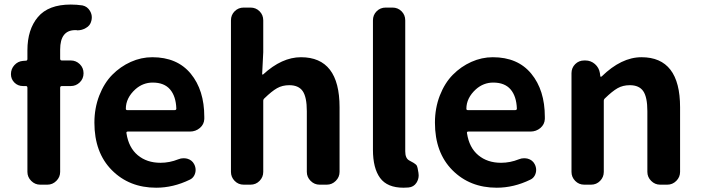

<svg xmlns="http://www.w3.org/2000/svg" viewBox="-20 -832 3156 865"><path d="M351.6 -807.6Q374 -802.7 385.7 -782.2Q393.6 -768.6 393.6 -753.9Q393.6 -746.1 391.6 -738.3Q386.7 -716.8 367.2 -706.1Q349.6 -695.3 328.1 -695.3Q326.2 -695.3 324.2 -696.3Q321.3 -696.3 319.3 -696.3Q251 -696.3 251 -608.4V-567.4Q251 -559.6 258.8 -559.6H298.8Q322.3 -559.6 339.4 -543Q356.4 -526.4 356.4 -502Q356.4 -477.5 339.4 -460.9Q322.3 -444.3 298.8 -444.3H258.8Q251 -444.3 251 -436.5V-57.6Q251 -34.2 233.9 -17.1Q216.8 0 193.4 0H161.1Q137.7 0 120.6 -17.1Q103.5 -34.2 103.5 -57.6V-436.5Q103.5 -444.3 96.7 -444.3H84Q60.5 -444.3 44.9 -460Q29.3 -475.6 29.3 -498Q29.3 -521.5 44.9 -538.6Q60.5 -555.7 83 -557.6L96.7 -558.6Q103.5 -558.6 103.5 -566.4V-605.5Q103.5 -699.2 150.9 -755.4Q198.2 -811.5 298.8 -811.5Q325.2 -811.5 351.6 -807.6Z M683.6 13.7Q562.5 13.7 483.9 -65.4Q405.3 -144.5 405.3 -279.3Q405.3 -344.7 427.2 -401.4Q449.2 -458 485.8 -495.1Q522.5 -532.2 569.3 -553.2Q616.2 -574.2 666 -574.2Q778.3 -574.2 839.4 -500Q900.4 -425.8 900.4 -305.7Q900.4 -300.8 900.4 -295.9Q899.4 -271.5 880.4 -255.4Q861.3 -239.3 835.9 -239.3H555.7Q547.9 -239.3 549.8 -231.4Q559.6 -167 600.6 -132.8Q641.6 -98.6 703.1 -98.6Q744.1 -98.6 783.2 -114.3Q794.9 -119.1 806.6 -119.1Q815.4 -119.1 823.2 -117.2Q844.7 -111.3 854.5 -92.8Q861.3 -80.1 861.3 -66.4Q861.3 -52.7 854.5 -40.5Q847.7 -28.3 835 -22.5Q760.7 13.7 683.6 13.7ZM546.9 -341.8Q546.9 -335.9 553.7 -335.9H766.6Q774.4 -335.9 774.4 -342.8Q774.4 -342.8 774.4 -342.8Q772.5 -398.4 746.1 -429.2Q719.7 -460 668 -460Q624 -460 589.8 -429.7Q546.9 -390.6 546.9 -341.8Z M1078.1 0Q1053.7 0 1037.1 -17.1Q1020.5 -34.2 1020.5 -57.6V-740.2Q1020.5 -764.6 1037.1 -781.2Q1053.7 -797.9 1078.1 -797.9H1108.4Q1132.8 -797.9 1149.4 -781.2Q1166 -764.6 1166 -740.2V-596.7L1161.1 -499Q1161.1 -497.1 1162.6 -496.1Q1164.1 -495.1 1166 -497.1Q1250 -574.2 1335.9 -574.2Q1509.8 -574.2 1509.8 -348.6V-57.6Q1509.8 -34.2 1492.7 -17.1Q1475.6 0 1452.1 0H1419.9Q1396.5 0 1379.4 -17.1Q1362.3 -34.2 1362.3 -57.6V-331.1Q1362.3 -394.5 1343.8 -421.4Q1325.2 -448.2 1283.2 -448.2Q1252 -448.2 1228 -434.6Q1204.1 -420.9 1171.9 -389.6Q1166 -384.8 1166 -377.9V-57.6Q1166 -34.2 1149.4 -17.1Q1132.8 0 1108.4 0Z M1797.9 13.7Q1724.6 13.7 1692.4 -30.3Q1660.2 -74.2 1660.2 -157.2V-740.2Q1660.2 -764.6 1676.8 -781.2Q1693.4 -797.9 1717.8 -797.9H1748Q1772.5 -797.9 1789.1 -781.2Q1805.7 -764.6 1805.7 -740.2V-150.4Q1805.7 -119.1 1823.2 -109.4Q1824.2 -108.4 1832 -104.5Q1839.8 -100.6 1842.8 -98.6Q1845.7 -96.7 1851.1 -92.8Q1856.4 -88.9 1858.4 -84.5Q1860.4 -80.1 1861.3 -75.2L1865.2 -53.7Q1866.2 -47.9 1866.2 -42Q1866.2 -24.4 1856.4 -8.8Q1843.8 10.7 1820.3 12.7Q1809.6 13.7 1797.9 13.7Z M2217.8 13.7Q2096.7 13.7 2018.1 -65.4Q1939.5 -144.5 1939.5 -279.3Q1939.5 -344.7 1961.4 -401.4Q1983.4 -458 2020 -495.1Q2056.6 -532.2 2103.5 -553.2Q2150.4 -574.2 2200.2 -574.2Q2312.5 -574.2 2373.5 -500Q2434.6 -425.8 2434.6 -305.7Q2434.6 -300.8 2434.6 -295.9Q2433.6 -271.5 2414.6 -255.4Q2395.5 -239.3 2370.1 -239.3H2089.8Q2082 -239.3 2084 -231.4Q2093.8 -167 2134.8 -132.8Q2175.8 -98.6 2237.3 -98.6Q2278.3 -98.6 2317.4 -114.3Q2329.1 -119.1 2340.8 -119.1Q2349.6 -119.1 2357.4 -117.2Q2378.9 -111.3 2388.7 -92.8Q2395.5 -80.1 2395.5 -66.4Q2395.5 -52.7 2388.7 -40.5Q2381.8 -28.3 2369.1 -22.5Q2294.9 13.7 2217.8 13.7ZM2081.1 -341.8Q2081.1 -335.9 2087.9 -335.9H2300.8Q2308.6 -335.9 2308.6 -342.8Q2308.6 -342.8 2308.6 -342.8Q2306.6 -398.4 2280.3 -429.2Q2253.9 -460 2202.1 -460Q2158.2 -460 2124 -429.7Q2081.1 -390.6 2081.1 -341.8Z M2612.3 0Q2587.9 0 2571.3 -17.1Q2554.7 -34.2 2554.7 -57.6V-502Q2554.7 -526.4 2571.3 -543Q2587.9 -559.6 2612.3 -559.6H2617.2Q2641.6 -559.6 2660.2 -543.5Q2678.7 -527.3 2682.6 -502.9L2684.6 -488.3Q2684.6 -486.3 2686.5 -486.3Q2688.5 -486.3 2690.4 -487.3Q2779.3 -574.2 2870.1 -574.2Q3043.9 -574.2 3043.9 -348.6V-57.6Q3043.9 -34.2 3026.9 -17.1Q3009.8 0 2986.3 0H2954.1Q2930.7 0 2913.6 -17.1Q2896.5 -34.2 2896.5 -57.6V-331.1Q2896.5 -394.5 2877.9 -421.4Q2859.4 -448.2 2817.4 -448.2Q2786.1 -448.2 2762.2 -434.6Q2738.3 -420.9 2706.1 -389.6Q2700.2 -384.8 2700.2 -377.9V-57.6Q2700.2 -34.2 2683.6 -17.1Q2667 0 2642.6 0Z"/></svg>

Font: Gen Jyuu Gothic P Bold
Style: Bold
Weight: 700
Designer: [Source Han Sans]
Ryoko NISHIZUKA  (kana & ideographs); Paul D. Hunt (Latin, Greek & Cyrillic); Wenlong ZHANG  (bopomofo
Version: Version 1.002.20150607